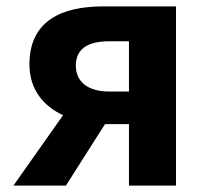

<svg xmlns="http://www.w3.org/2000/svg" viewBox="-20 -580 648 600"><path d="M383 -294H321C254 -294 217 -325 217 -375C217 -427 254 -451 321 -451H383ZM302 -560C173 -560 72 -515 72 -379C72 -299 117 -248 177 -220L22 0H186L308 -192H310H383V0H530V-560Z"/></svg>

Font: Noto Sans T Chinese Bold
Style: Bold
Weight: 700
Designer: Ryoko NISHIZUKA (kana & ideographs); Paul D. Hunt (Latin, Greek & Cyrillic); Wenlong ZHANG (bopomofo); Sandoll Communica
Foundry: Adobe Systems Incorporated
Version: Version 1.000;PS 1;hotconv 1.0.78;makeotf.lib2.5.61930